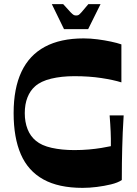

<svg xmlns="http://www.w3.org/2000/svg" viewBox="-20 -898 664 930"><path d="M380 12Q264 12 190 -29Q116 -70 81 -150.5Q46 -231 46 -350Q46 -470 84 -550.5Q122 -631 197.5 -671.5Q273 -712 385 -712Q418 -712 452.5 -707.5Q487 -703 517.5 -696.5Q548 -690 568 -683V-499Q530 -511 471 -520Q412 -529 340 -529Q278 -529 228 -517Q178 -505 150 -480Q126 -459 113 -426Q100 -393 100 -350Q100 -307 113.5 -272.5Q127 -238 154 -216Q181 -193 230 -182Q279 -171 340 -171Q378 -171 411 -174Q444 -177 471.5 -181.5Q499 -186 517 -190Q517 -209 517 -226Q517 -243 516 -260.5Q515 -278 514 -297Q513 -316 511 -339H579Q576 -294 574.5 -256Q573 -218 572 -182Q571 -146 570.5 -108.5Q570 -71 570 -26Q551 -13 518 -5Q485 3 449 7.5Q413 12 380 12ZM290 -757 231 -878H286Q311 -850 321.5 -839Q332 -828 337 -825.5Q342 -823 349 -823Q356 -823 360.5 -825.5Q365 -828 375 -839Q385 -850 408 -878H467L407 -757Z"/></svg>

Font: Ojuju ExtraLight
Style: Bold
Weight: 700
Version: Version 1.000